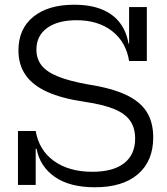

<svg xmlns="http://www.w3.org/2000/svg" viewBox="-20 -782 705 812"><path d="M381.5 10Q275 10 212 -33.8Q149 -77.5 134.5 -153H117L131 -228Q145 -146.5 208.5 -101Q272 -55.5 370.5 -55.5Q458.5 -55.5 505 -91.8Q551.5 -128 551.5 -196Q551.5 -241 530.5 -271.2Q509.5 -301.5 462.8 -320.8Q416 -340 338 -351.5Q241.5 -365.5 179.8 -393.5Q118 -421.5 88 -465Q58 -508.5 58 -568.5Q58 -660 120.8 -711Q183.5 -762 293.5 -762Q362.5 -762 410.8 -742.2Q459 -722.5 487 -685.5Q515 -648.5 523.5 -597.5H540.5L526 -524Q513 -605 453.8 -650.8Q394.5 -696.5 303.5 -696.5Q225 -696.5 179.5 -663.8Q134 -631 134 -572Q134 -533.5 155.5 -505.8Q177 -478 224.5 -458.8Q272 -439.5 349.5 -425.5Q449.5 -410 510.5 -382Q571.5 -354 599.8 -309.8Q628 -265.5 628 -201Q628 -101 563.5 -45.5Q499 10 381.5 10ZM56 0V-228H131V0ZM526 -524V-752H601V-524Z"/></svg>

Font: Hepta Slab ExtraLight
Style: Regular
Weight: 400
Version: Version 1.102